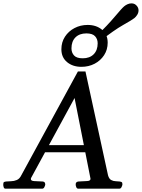

<svg xmlns="http://www.w3.org/2000/svg" viewBox="-67 -1132 852 1152"><path d="M475.1 -64.5 380.4 -543.9 119.6 -64.5Q118.7 -62.5 118.4 -60.8Q118.2 -59.1 118.2 -57.6Q118.2 -46.4 138.9 -45.4Q159.7 -44.4 189 -43Q198.2 -42 201.2 -37.4Q204.1 -32.7 204.6 -24.9Q204.1 -19.5 199.5 -9.8Q194.8 0 186.5 0H-34.7Q-42.5 0 -45.2 -9.8Q-47.9 -19.5 -47.4 -24.9Q-47.4 -36.1 -43.7 -39.1Q-40 -42 -29.8 -43Q-17.6 -44.4 -0.2 -44.7Q17.1 -44.9 33.9 -52Q50.8 -59.1 61 -80.6L400.4 -703.1H445.8L581.1 -80.6Q586.9 -59.1 599.9 -52Q612.8 -44.9 627 -44.7Q641.1 -44.4 650.4 -43Q660.2 -41.5 663.8 -38.8Q667.5 -36.1 667.5 -24.9Q667 -19.5 662.4 -9.8Q657.7 0 649.4 0H402.3Q394 0 390.4 -9.8Q386.7 -19.5 387.2 -24.9Q386.2 -41 403.8 -43Q434.6 -44.9 455.3 -45.7Q476.1 -46.4 476.1 -59.1Q476.1 -60.5 475.1 -64.5ZM189 -218.3 201.7 -261.2H468.3L475.1 -218.3ZM421.4 -731Q369.6 -731 335.4 -759.3Q301.3 -787.6 301.3 -836.4Q301.3 -878.9 322.8 -911.9Q344.2 -944.8 380.1 -963.6Q416 -982.4 459 -982.4Q510.7 -982.4 544.9 -953.9Q579.1 -925.3 579.1 -876Q579.1 -834 557.6 -801Q536.1 -768.1 500.5 -749.5Q464.8 -731 421.4 -731ZM429.2 -782.2Q471.2 -782.2 495.1 -806.4Q519 -830.6 519 -872.1Q519 -897.5 503.4 -914.6Q487.8 -931.6 451.2 -931.6Q409.7 -931.6 385.7 -907.7Q361.8 -883.8 361.8 -841.8Q361.8 -816.4 377.2 -799.3Q392.6 -782.2 429.2 -782.2ZM532.2 -884.3 509.3 -912.6Q579.6 -981.9 622.3 -1032.7Q665 -1083.5 678.2 -1094.2Q687 -1101.6 698.5 -1106.7Q710 -1111.8 722.2 -1111.8Q742.2 -1111.8 754.9 -1095.7Q764.2 -1084 764.2 -1069.8Q764.2 -1056.2 756.8 -1043.9Q749.5 -1031.7 739.3 -1023.4Q726.1 -1012.7 671.6 -981.9Q617.2 -951.2 532.2 -884.3Z"/></svg>

Font: Gelasio
Style: Italic
Weight: 400
Italic angle: -8.5°
Designer: Eben Sorkin
Foundry: Eben Sorkin
Version: Version 1.008